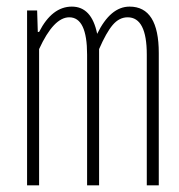

<svg xmlns="http://www.w3.org/2000/svg" viewBox="-20 -558 540 578"><path d="M61.5 0V-526.4H91.8L93.8 -461.9H97.7Q136.7 -538.1 196.3 -538.1Q255.9 -538.1 272.5 -456.1Q312.5 -538.1 370.1 -538.1Q458 -538.1 458 -398.4V0H421.9V-393.6Q421.9 -505.9 364.3 -505.9Q338.9 -505.9 319.3 -482.9Q299.8 -460 278.3 -410.2V0H242.2V-393.6Q242.2 -505.9 188.5 -505.9Q141.6 -505.9 97.7 -410.2V0Z"/></svg>

Font: GenEi Gothic M ExtraLight
Style: Regular
Weight: 200
Designer: o_tamon (Modified); [Source Han Sans]
Ryoko NISHIZUKA  (kana & ideographs); Paul D. Hunt (Latin, Greek & Cyrillic); Wenl
Version: Version 1.1a;Original Version 1.004